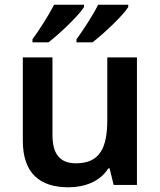

<svg xmlns="http://www.w3.org/2000/svg" viewBox="-20 -786 682 816"><path d="M525 -756V-766H397C375 -721 333 -657 305 -619V-606H373C420 -642 504 -721 525 -756ZM337 -756V-766H210C187 -721 146 -657 118 -619V-606H186C233 -642 316 -721 337 -756ZM562 -542H436V-277C436 -157 404 -92 303 -92C234 -92 203 -132 203 -213V-542H77V-188C77 -50 149 10 271 10C339 10 405 -14 440 -70H446L463 0H562Z"/></svg>

Font: Noto Sans Tai Tham SemiBold
Style: Regular
Weight: 600
Designer: Monotype Design Team 2013. Revised by David WIlliams 2020
Foundry: Monotype Imaging Inc.
Version: Version 2.002